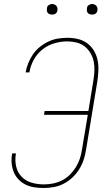

<svg xmlns="http://www.w3.org/2000/svg" viewBox="-20 -932 540 960"><path d="M198 8Q174 8 151.5 4.5Q129 1 109 -8.5Q89 -18 73.5 -34Q58 -50 49.5 -70Q41 -90 38.5 -113Q36 -136 40 -160L41 -165H60L59 -160Q54 -129 61 -99Q68 -69 88.5 -48Q109 -27 138.5 -18.5Q168 -10 199 -10Q222 -10 245 -14.5Q268 -19 290 -30Q312 -41 329.5 -58.5Q347 -76 359.5 -96.5Q372 -117 379.5 -139.5Q387 -162 390 -185L419 -358H200L203 -377H422L447 -530Q451 -554 452 -578Q453 -602 448.5 -624.5Q444 -647 432 -667Q420 -687 402.5 -700.5Q385 -714 362.5 -719.5Q340 -725 315 -725Q284 -725 251.5 -715.5Q219 -706 192 -684.5Q165 -663 148.5 -632.5Q132 -602 127 -570H108Q112 -593 121.5 -616.5Q131 -640 145 -660.5Q159 -681 179.5 -697.5Q200 -714 222.5 -724.5Q245 -735 269 -739Q293 -743 317 -743Q344 -743 369.5 -737Q395 -731 415.5 -716Q436 -701 449 -679.5Q462 -658 467.5 -633Q473 -608 472 -581Q471 -554 467 -527L410 -182Q406 -157 398 -132.5Q390 -108 375.5 -85Q361 -62 341 -43.5Q321 -25 297.5 -13Q274 -1 248 3.5Q222 8 198 8ZM440 -859Q434 -859 428.5 -861Q423 -863 419 -867.5Q415 -872 414.5 -878.5Q414 -885 415 -891Q415 -896 417.5 -900Q420 -904 424 -906.5Q428 -909 432 -910.5Q436 -912 441 -912Q447 -912 452.5 -909.5Q458 -907 462 -902.5Q466 -898 467 -891.5Q468 -885 467 -879Q466 -874 463.5 -870Q461 -866 457.5 -863.5Q454 -861 449.5 -860Q445 -859 440 -859ZM240 -859Q234 -859 228.5 -861Q223 -863 219 -867.5Q215 -872 214.5 -878.5Q214 -885 215 -891Q215 -896 217.5 -900Q220 -904 224 -906.5Q228 -909 232 -910.5Q236 -912 241 -912Q247 -912 252.5 -909.5Q258 -907 262 -902.5Q266 -898 267 -891.5Q268 -885 267 -879Q266 -874 263.5 -870Q261 -866 257.5 -863.5Q254 -861 249.5 -860Q245 -859 240 -859Z"/></svg>

Font: Iosevka Thin Oblique
Style: Regular
Weight: 100
Italic angle: -9°
Monospace: yes
Designer: Belleve Invis
Foundry: Belleve Invis
Version: Version 32.5.0; ttfautohint (v1.8.4)